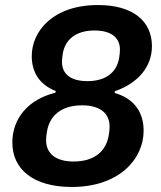

<svg xmlns="http://www.w3.org/2000/svg" viewBox="-20 -730 640 762"><path d="M265 12C453 12 550 -99 550 -211C550 -291 506 -341 435 -361L436 -368C528 -400 583 -465 583 -547C583 -645 509 -710 369 -710C190 -710 106 -606 106 -507C106 -439 141 -392 201 -369L200 -362C93 -336 29 -261 29 -164C29 -60 110 12 265 12ZM272 -89C201 -89 163 -121 163 -173C163 -186 164 -194 167 -211C178 -271 223 -312 306 -312C377 -312 415 -280 415 -228C415 -215 414 -207 411 -190C400 -130 355 -89 272 -89ZM327 -408C261 -408 226 -436 226 -484C226 -493 227 -504 229 -516C238 -573 281 -609 355 -609C421 -609 456 -581 456 -533C456 -524 455 -513 453 -501C444 -444 401 -408 327 -408Z"/></svg>

Font: IBM Plex Mono SmBld
Style: Italic
Weight: 600
Italic angle: -9.5°
Monospace: yes
Designer: Mike Abbink, Paul van der Laan, Pieter van Rosmalen
Foundry: Bold Monday
Version: Version 2.004